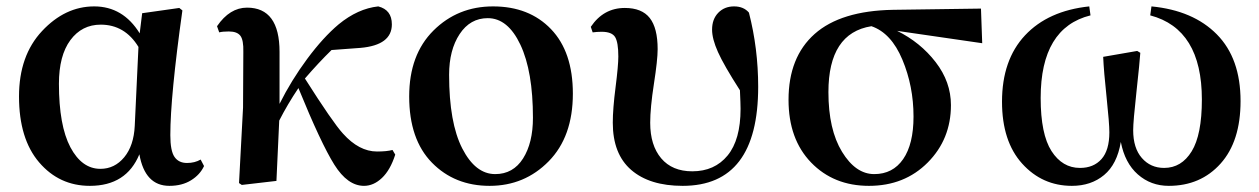

<svg xmlns="http://www.w3.org/2000/svg" viewBox="-20 -571 3975 606"><path d="M405.3 -173.8 417 -422.9Q374 -493.2 297.9 -493.2Q238.3 -493.2 202.1 -444.3Q166 -395.5 166 -306.6Q166 -174.8 202.1 -106.4Q238.3 -38.1 296.9 -38.1Q341.8 -38.1 372.1 -74.7Q402.3 -111.3 405.3 -173.8ZM613.3 -67.4 624 -46.9Q611.3 -19.5 583 -2Q554.7 15.6 514.6 15.6Q437.5 15.6 419.9 -84Q378.9 15.6 263.7 15.6Q167 15.6 103.5 -58.6Q40 -132.8 40 -266.6Q40 -395.5 112.8 -473.1Q185.5 -550.8 277.3 -550.8Q368.2 -550.8 420.9 -465.8L428.7 -529.3L545.9 -545.9L555.7 -538.1Q517.6 -266.6 517.6 -144.5Q517.6 -94.7 530.8 -75.7Q543.9 -56.6 570.3 -56.6Q594.7 -56.6 613.3 -67.4Z M1218.8 -97.7 1227.5 -83Q1211.9 -34.2 1185.5 -9.3Q1159.2 15.6 1128.9 15.6Q1077.1 15.6 1035.2 -51.3Q993.2 -118.2 921.9 -293Q887.7 -242.2 861.3 -190.4Q855.5 -72.3 852.5 0L743.2 12.7L734.4 6.8L747.1 -231.4L748 -407.2Q749 -444.3 738.8 -458Q728.5 -471.7 702.1 -471.7Q682.6 -471.7 671.9 -468.8L665 -488.3Q705.1 -546.9 759.8 -546.9Q862.3 -546.9 862.3 -407.2V-243.2Q899.4 -317.4 949.7 -385.3Q1000 -453.1 1048.8 -494.1Q1109.4 -543.9 1173.8 -550.8Q1216.8 -540 1216.8 -494.1Q1216.8 -428.7 1118.2 -419.9L1026.4 -413.1Q986.3 -374 942.4 -323.2Q1030.3 -184.6 1062.5 -149.4Q1113.3 -92.8 1169.9 -92.8Q1201.2 -92.8 1218.8 -97.7Z M1271.5 -266.6Q1271.5 -398.4 1348.1 -474.6Q1424.8 -550.8 1536.1 -550.8Q1650.4 -550.8 1719.2 -479Q1788.1 -407.2 1788.1 -275.4Q1788.1 -139.6 1711.9 -62Q1635.7 15.6 1525.4 15.6Q1415 15.6 1343.3 -57.6Q1271.5 -130.9 1271.5 -266.6ZM1543 -21.5Q1599.6 -21.5 1630.9 -70.8Q1662.1 -120.1 1662.1 -199.2Q1662.1 -345.7 1622.6 -429.7Q1583 -513.7 1519.5 -513.7Q1463.9 -513.7 1430.7 -463.4Q1397.5 -413.1 1397.5 -335Q1397.5 -183.6 1439 -102.5Q1480.5 -21.5 1543 -21.5Z M1850.6 -468.8 1844.7 -486.3Q1884.8 -545.9 1952.1 -545.9Q2005.9 -545.9 2030.8 -514.2Q2055.7 -482.4 2055.7 -416Q2055.7 -381.8 2043.9 -306.2Q2032.2 -230.5 2032.2 -183.6Q2032.2 -112.3 2066.9 -71.3Q2101.6 -30.3 2165 -30.3Q2235.4 -30.3 2276.4 -80.1Q2317.4 -129.9 2317.4 -227.5Q2317.4 -243.2 2315.4 -286.1Q2264.6 -365.2 2246.1 -406.7Q2227.5 -448.2 2227.5 -477.5Q2227.5 -510.7 2247.1 -530.8Q2266.6 -550.8 2296.9 -550.8Q2327.1 -550.8 2343.8 -531.2Q2373 -418 2373 -296.9Q2373 15.6 2134.8 15.6Q2030.3 15.6 1972.2 -34.7Q1914.1 -85 1914.1 -183.6Q1914.1 -227.5 1922.9 -295.9Q1931.6 -364.3 1931.6 -392.6Q1931.6 -437.5 1921.4 -454.1Q1911.1 -470.7 1878.9 -470.7Q1864.3 -470.7 1850.6 -468.8Z M2863.3 -203.1Q2863.3 -298.8 2828.1 -382.8Q2793 -466.8 2730.5 -488.3Q2594.7 -466.8 2594.7 -280.3Q2594.7 -162.1 2637.7 -91.8Q2680.7 -21.5 2739.3 -21.5Q2797.9 -21.5 2830.6 -68.8Q2863.3 -116.2 2863.3 -203.1ZM3080.1 -434.6 2811.5 -473.6Q2884.8 -437.5 2933.1 -375Q2981.4 -312.5 2981.4 -239.3Q2981.4 -131.8 2908.2 -58.1Q2835 15.6 2722.7 15.6Q2611.3 15.6 2540 -58.1Q2468.8 -131.8 2468.8 -255.9Q2468.8 -390.6 2551.3 -463.9Q2633.8 -537.1 2798.8 -540L3076.2 -543.9Z M3610.4 -522.5 3614.3 -550.8Q3746.1 -538.1 3820.8 -462.4Q3895.5 -386.7 3895.5 -252Q3895.5 -125 3832.5 -54.7Q3769.5 15.6 3668.9 15.6Q3612.3 15.6 3571.3 -20.5Q3530.3 -56.6 3517.6 -123Q3505.9 -52.7 3464.8 -18.6Q3423.8 15.6 3363.3 15.6Q3269.5 15.6 3206.1 -54.7Q3142.6 -125 3142.6 -250Q3142.6 -381.8 3215.3 -459.5Q3288.1 -537.1 3418 -550.8L3421.9 -522.5Q3264.6 -483.4 3264.6 -261.7Q3264.6 -147.5 3298.8 -94.2Q3333 -41 3388.7 -41Q3431.6 -41 3456.5 -68.8Q3481.4 -96.7 3481.4 -153.3Q3481.4 -181.6 3472.7 -263.7Q3463.9 -345.7 3461.9 -391.6L3569.3 -410.2L3579.1 -404.3Q3577.1 -374 3566.9 -280.8Q3556.6 -187.5 3556.6 -160.2Q3556.6 -103.5 3584 -72.3Q3611.3 -41 3654.3 -41Q3709 -41 3741.2 -93.3Q3773.4 -145.5 3773.4 -256.8Q3773.4 -479.5 3610.4 -522.5Z"/></svg>

Font: GenYoMin TW TTF Bold
Style: Regular
Weight: 700
Version: Version 1.300